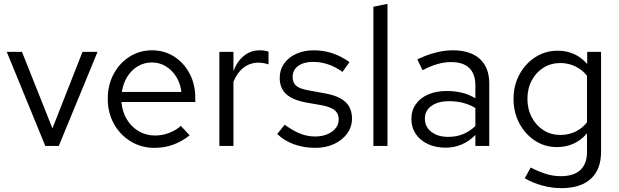

<svg xmlns="http://www.w3.org/2000/svg" viewBox="-20 -757 3213 996"><path d="M215 0 15 -488H94L252 -91L408 -488H486L285 0Z M781.3 10Q712.9 10 658.1 -23.5Q603.2 -57 571.1 -114.4Q539 -171.8 539 -243.9Q539 -316 569.5 -373Q600 -430 652 -463Q704 -496 768.5 -496Q833 -496 883.5 -463.5Q934 -431 963.5 -375.5Q993 -319.9 993 -250V-228H610Q614 -178 637.5 -138.5Q661 -99 699.5 -76.5Q738 -54 784 -54Q821.6 -54 857.3 -67.5Q893 -81 918 -104L964 -55Q922 -22 877 -6Q832 10 781.3 10ZM612 -280H921Q916 -324 894.5 -358.5Q873 -393 840.4 -413Q807.8 -433 768 -433Q728.4 -433 695.2 -413.5Q662 -394 640.5 -359.5Q619 -325 612 -280Z M1118 0V-488H1191V-388Q1210 -439 1245.5 -467.5Q1281 -496 1327 -496Q1340 -496 1351 -494.5Q1362 -493 1373 -489V-423Q1361 -427 1347.5 -429.5Q1334 -432 1322 -432Q1277 -432 1243.5 -406Q1210 -380 1191 -333V0Z M1616 10Q1556 10 1505 -8.5Q1454 -27 1418 -62L1457 -110Q1501 -78 1538 -63.5Q1575 -49 1614 -49Q1667 -49 1702 -74Q1737 -99 1737 -138Q1737 -168 1716.5 -185Q1696 -202 1649 -211L1569 -225Q1498 -238 1464.5 -269Q1431 -300 1431 -353Q1431 -395 1453.5 -427Q1476 -459 1516 -477.5Q1556 -496 1607 -496Q1657 -496 1702 -481.5Q1747 -467 1793 -435L1757 -384Q1719 -411 1681 -423.5Q1643 -436 1604 -436Q1556 -436 1527 -415Q1498 -394 1498 -358Q1498 -328 1516.5 -312Q1535 -296 1582 -288L1664 -273Q1738 -260 1772 -228Q1806 -196 1806 -142Q1806 -99 1781 -64.5Q1756 -30 1713 -10Q1670 10 1616 10Z M1917 0V-722L1990 -737V0Z M2291 9Q2239 9 2199 -10Q2159 -29 2136.5 -62.5Q2114 -96 2114 -140Q2114 -184 2137 -216.5Q2160 -249 2201 -267Q2242 -285 2297 -285Q2339 -285 2376.5 -276Q2414 -267 2446 -247V-314Q2446 -374 2414 -404.5Q2382 -435 2320 -435Q2286 -435 2250.5 -425Q2215 -415 2172 -393L2145 -449Q2243 -496 2329 -496Q2420 -496 2469 -451.5Q2518 -407 2518 -324V0H2446V-57Q2414 -24 2375 -7.5Q2336 9 2291 9ZM2184 -142Q2184 -99 2217.5 -73Q2251 -47 2306 -47Q2347 -47 2381.5 -61Q2416 -75 2446 -103V-197Q2415 -215 2382 -223.5Q2349 -232 2308 -232Q2252 -232 2218 -207.5Q2184 -183 2184 -142Z M2892 219Q2843 219 2793.5 205.5Q2744 192 2702 168L2733 112Q2778 135 2815 146Q2852 157 2889 157Q2956 157 2990.5 125Q3025 93 3025 32V-66Q2997 -31 2957 -12.5Q2917 6 2869 6Q2806 6 2755 -27.5Q2704 -61 2674 -117.5Q2644 -174 2644 -244Q2644 -314 2674.5 -370.5Q2705 -427 2757 -460.5Q2809 -494 2873 -494Q2919 -494 2958 -476.5Q2997 -459 3026 -425V-488H3098V31Q3098 122 3045 170.5Q2992 219 2892 219ZM2887 -57Q2930 -57 2966 -74.5Q3002 -92 3025 -123V-364Q3001 -395 2964.5 -412.5Q2928 -430 2887 -430Q2838 -430 2799.5 -406Q2761 -382 2738.5 -340Q2716 -298 2716 -244Q2716 -191 2738.5 -148.5Q2761 -106 2799.5 -81.5Q2838 -57 2887 -57Z"/></svg>

Font: Red Hat Text VF
Style: Regular
Weight: 300
Designer: Pentagram, MCKL
Foundry: Pentagram, MCKL
Version: Version 1.023